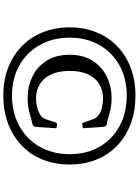

<svg xmlns="http://www.w3.org/2000/svg" viewBox="145 -966 859 1190"><g transform="rotate(90 575.0 -371.5)"><path d="M572 38Q478 38 400.5 8Q323 -22 267 -76.5Q211 -131 180.5 -207Q150 -283 150 -374Q150 -464 180.5 -539Q211 -614 267 -668Q323 -722 400.5 -751.5Q478 -781 572 -781Q668 -781 746.5 -752Q825 -723 882 -669Q939 -615 969.5 -540Q1000 -465 1000 -374Q1000 -281 969.5 -205.5Q939 -130 882 -75.5Q825 -21 746.5 8.5Q668 38 572 38ZM572 -16Q680 -16 762 -61.5Q844 -107 890 -187.5Q936 -268 936 -374Q936 -479 890 -558.5Q844 -638 762 -682.5Q680 -727 572 -727Q467 -727 386 -682Q305 -637 259.5 -557.5Q214 -478 214 -374Q214 -269 259.5 -188Q305 -107 386 -61.5Q467 -16 572 -16ZM587 -113Q517 -113 456 -142Q395 -171 357.5 -229Q320 -287 320 -373Q320 -458 357.5 -516Q395 -574 456 -603.5Q517 -633 587 -633Q631 -633 663.5 -625.5Q696 -618 718 -610L743 -605Q753 -604 757.5 -601Q762 -598 764.5 -590Q767 -582 768 -565L775 -463Q776 -454 766 -453L752 -451Q743 -450 740 -459L720 -518Q716 -529 711 -536Q706 -543 697 -550Q675 -567 647 -573.5Q619 -580 589 -580Q542 -580 503.5 -557.5Q465 -535 442.5 -489.5Q420 -444 420 -373Q420 -303 442.5 -257Q465 -211 502.5 -188Q540 -165 586 -165Q623 -165 650.5 -173Q678 -181 697 -194Q707 -202 711.5 -209Q716 -216 720 -227L740 -287Q743 -296 753 -295L767 -293Q776 -292 775 -282L767 -167Q766 -158 763.5 -152.5Q761 -147 753.5 -144Q746 -141 730 -138L718 -135Q696 -128 663.5 -120.5Q631 -113 587 -113Z"/></g></svg>

Font: Hahmlet
Style: Regular
Weight: 400
Designer: Minjoo Ham & Mark Frömberg
Foundry: hypertype
Version: Version 1.001; ttfautohint (v1.8.3)